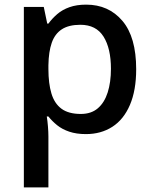

<svg xmlns="http://www.w3.org/2000/svg" viewBox="-20 -569 660 829"><path d="M352 -549Q449 -549 508.5 -479Q568 -409 568 -270Q568 -179 541 -116Q514 -53 465 -21.5Q416 10 351 10Q310 10 279 -0.5Q248 -11 226.5 -28.5Q205 -46 189 -66H182Q185 -48 187 -23.5Q189 1 189 20V240H83V-539H169L184 -467H189Q205 -489 227 -508Q249 -527 280 -538Q311 -549 352 -549ZM327 -462Q277 -462 247 -442.5Q217 -423 203.5 -384.5Q190 -346 189 -287V-271Q189 -209 202 -165.5Q215 -122 245.5 -99.5Q276 -77 329 -77Q374 -77 402.5 -101.5Q431 -126 445 -170Q459 -214 459 -272Q459 -360 427 -411Q395 -462 327 -462Z"/></svg>

Font: Noto Sans Devanagari Medium
Style: Regular
Weight: 500
Version: Version 2.003